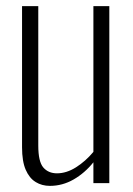

<svg xmlns="http://www.w3.org/2000/svg" viewBox="-20 -598 435 627"><path d="M143 9Q117 9 96.5 -3.5Q76 -16 64 -43.5Q52 -71 52 -117V-578H105V-123Q105 -70 121.5 -51Q138 -32 166 -32Q197 -32 228 -51.5Q259 -71 285 -102V-578H337V0H285V-68Q257 -33 220.5 -12Q184 9 143 9Z"/></svg>

Font: Oswald ExtraLight
Style: Regular
Weight: 250
Designer: Vernon Adams
Foundry: Vernon Adams
Version: Version 4.103;gftools[0.9.33.dev8+g029e19f]